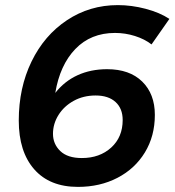

<svg xmlns="http://www.w3.org/2000/svg" viewBox="-20 -726 684 752"><path d="M285.5 6Q174.5 6 114 -63Q53.5 -132 53.5 -254Q53.5 -382 103.5 -485Q153.5 -588 242.5 -647Q331.5 -706 441.5 -706Q495.5 -706 550.5 -691.5Q605.5 -677 643.5 -652L573.5 -552Q546.5 -573 508.5 -585Q470.5 -597 430.5 -597Q335.5 -597 275 -534Q214.5 -471 196.5 -362Q232.5 -408 284 -431.5Q335.5 -455 399.5 -455Q487.5 -455 537 -406.5Q586.5 -358 586.5 -276Q586.5 -193 547.5 -129Q508.5 -65 440 -29.5Q371.5 6 285.5 6ZM300.5 -107Q370.5 -107 415.5 -148Q460.5 -189 460.5 -256Q460.5 -301 432.5 -326.5Q404.5 -352 354.5 -352Q306.5 -352 268.5 -331Q230.5 -310 209 -275.5Q187.5 -241 187.5 -202Q187.5 -162 216 -134.5Q244.5 -107 300.5 -107Z"/></svg>

Font: Argentum Sans Medium
Style: Italic
Weight: 500
Italic angle: -11°
Designer: Julieta Ulanovsky (font), Cristiano Sobral (main changes and remaster)
Foundry: Julieta Ulanovsky (font), Cristiano Sobral (main changes and remaster)
Version: Version 2.007;June 15, 2022;FontCreator 14.0.0.2814 64-bit; 